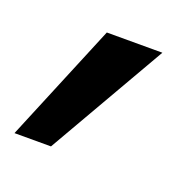

<svg xmlns="http://www.w3.org/2000/svg" viewBox="-65 -160 347 341"><g transform="rotate(20 108.5 11.0)"><path d="M61 123H-8L85 -101H190Z"/></g></svg>

Font: Hind Vadodara
Style: Regular
Weight: 400
Designer: Hitesh Malaviya
Foundry: Indian Type Foundry
Version: Version 1.001;PS 1.0;hotconv 1.0.86;makeotf.lib2.5.63406; tt